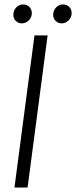

<svg xmlns="http://www.w3.org/2000/svg" viewBox="-20 -843 342 863"><path d="M135 -684H194L104 0H45ZM40 -776Q40 -796 53 -809.5Q66 -823 84 -823Q101 -823 112 -812Q123 -801 123 -784Q123 -765 109.5 -751.5Q96 -738 78 -738Q62 -738 51 -749Q40 -760 40 -776ZM219 -776Q219 -796 232 -809.5Q245 -823 263 -823Q280 -823 291 -812Q302 -801 302 -784Q302 -765 288.5 -751.5Q275 -738 257 -738Q241 -738 230 -749Q219 -760 219 -776Z"/></svg>

Font: Bellota
Style: Italic
Weight: 400
Italic angle: -7.5°
Designer: Kemie Guaida
Foundry: Kemie Guaida
Version: Version 4.001